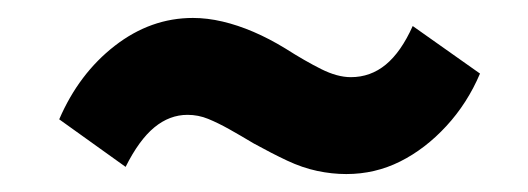

<svg xmlns="http://www.w3.org/2000/svg" viewBox="-20 -394 589 214"><path d="M366 -200Q350 -200 333.5 -203.5Q317 -207 300 -215Q283 -223 263 -234Q248 -243 235.5 -250Q223 -257 212 -261.5Q201 -266 189 -266Q169 -266 152 -252Q135 -238 120 -208L46 -261Q68 -312 108 -343Q148 -374 195 -374Q211 -374 228 -370Q245 -366 262.5 -358.5Q280 -351 298 -340Q320 -326 338 -317Q356 -308 371 -308Q393 -308 410 -322Q427 -336 440 -365L515 -312Q501 -279 477.5 -253.5Q454 -228 426 -214Q398 -200 366 -200Z"/></svg>

Font: Nunito Sans 10pt SemiCondensed Black
Style: Italic
Weight: 900
Width: 4
Italic angle: -9°
Designer: Vernon Adams
Foundry: Vernon Adams
Version: Version 3.101;gftools[0.9.27]